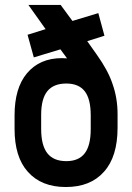

<svg xmlns="http://www.w3.org/2000/svg" viewBox="-20 -730 536 779"><path d="M436 -391.1Q457 -333 457 -267.1V-211.9Q457 -94.2 401.9 -33.2Q347.2 28.8 247.1 28.8Q147.5 28.8 92.8 -33.2Q39.1 -92.8 39.1 -207V-262.2Q39.1 -372.1 88.9 -432.1Q140.6 -494.1 231 -494.1Q245.1 -494.1 252 -493.2L225.1 -529.8L117.2 -497.1L91.8 -588.9L165 -611.8L95.2 -710H226.1L273.9 -645L378.9 -676.8L403.8 -585L334 -563L373 -507.8Q418 -444.8 436 -391.1ZM348.1 -262.2Q348.1 -328.6 323.7 -359.9Q299.3 -391.1 249 -391.1Q197.3 -391.1 172.1 -360.1Q147 -329.1 147 -264.2V-207Q147 -140.1 172.1 -108.2Q197.3 -76.2 249 -76.2Q299.3 -76.2 323.7 -107.9Q348.1 -139.6 348.1 -206.1Z"/></svg>

Font: D-DIN-PRO SemiBold
Style: Bold
Weight: 600
Designer: datto
Foundry: CyberFei
Version: Version 1.000;hotconv 1.0.109;makeotfexe 2.5.65596